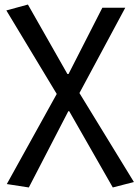

<svg xmlns="http://www.w3.org/2000/svg" viewBox="-20 -577 610 846"><path d="M10 234 107 249 281 -87H285L477 249L570 225L330 -167L532 -543H431L282 -251H277L103 -557L8 -531L230 -163Z"/></svg>

Font: GenEiGothic-pro-Regular
Style: Regular
Weight: 400
Designer: Ryoko NISHIZUKA (kana & ideographs); Paul D. Hunt (Latin, Greek & Cyrillic); Wenlong ZHANG (bopomofo); Sandoll Communica
Foundry: Adobe Systems Incorporated; o_tamon
Version: Version 1.000.140830